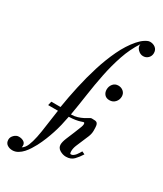

<svg xmlns="http://www.w3.org/2000/svg" viewBox="-317 -886 935 1103"><g transform="rotate(30 150.0 -334.0)"><path d="M17 -220H78Q89 -289 105.5 -364.5Q122 -440 144.5 -512Q167 -584 197 -647Q227 -710 266 -755Q272 -761 280 -769.5Q288 -778 298 -785Q308 -792 318 -797Q328 -802 337 -802Q358 -802 373 -790Q388 -778 388 -756Q388 -737 375 -723.5Q362 -710 342 -710Q323 -710 307 -726Q291 -742 295 -762Q258 -705 235.5 -638.5Q213 -572 198.5 -500.5Q184 -429 173.5 -355.5Q163 -282 151 -213Q174 -213 193 -219Q212 -225 226.5 -232.5Q241 -240 251 -246.5Q261 -253 266 -253Q281 -253 289.5 -252Q298 -251 303 -245.5Q308 -240 309.5 -229Q311 -218 311 -197Q311 -177 302.5 -156Q294 -135 284.5 -113.5Q275 -92 266.5 -71Q258 -50 258 -31Q258 -27 259 -20.5Q260 -14 266 -14Q274 -14 281.5 -19.5Q289 -25 295 -32.5Q301 -40 306 -48.5Q311 -57 314 -62L333 -53Q317 -27 298 -7.5Q279 12 247 12Q226 12 206 0Q186 -12 186 -34Q186 -51 197 -78Q208 -105 219.5 -132Q231 -159 239 -181Q247 -203 241 -210Q239 -212 234 -210.5Q229 -209 218.5 -205.5Q208 -202 190.5 -199Q173 -196 147 -195Q141 -163 134 -134Q127 -105 118 -77.5Q109 -50 98 -22.5Q87 5 72 34Q64 49 53 66.5Q42 84 28.5 99Q15 114 -2 124Q-19 134 -38 134Q-58 134 -73 123.5Q-88 113 -88 91Q-88 75 -74 61Q-60 47 -43 47Q-21 47 -7.5 58Q6 69 1 92Q19 81 29.5 56Q40 31 47.5 -5.5Q55 -42 61 -89.5Q67 -137 76 -194H11ZM301 -394Q280 -394 268.5 -407Q257 -420 257 -440Q257 -461 270 -477Q283 -493 305 -493Q325 -493 339 -480.5Q353 -468 353 -448Q353 -426 338.5 -410Q324 -394 301 -394Z"/></g></svg>

Font: Lucien Schoenschriftv CAT
Style: Regular
Weight: 400
Designer: Lucian Bernhard 1928
Foundry: CAT-Fonts Peter Wiegel
Version: Version 1.000